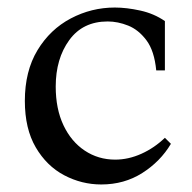

<svg xmlns="http://www.w3.org/2000/svg" viewBox="-20 -475 511 510"><path d="M249 15Q197 15 150.5 -9.5Q104 -34 75 -83.5Q46 -133 46 -207Q46 -286 79.5 -341.5Q113 -397 168 -426Q223 -455 285 -455Q316 -455 352.5 -447Q389 -439 418 -419V-288H395Q390 -340 369 -368Q348 -396 320.5 -407Q293 -418 266 -418Q200 -418 164 -368.5Q128 -319 128 -245Q128 -186 148.5 -142.5Q169 -99 205 -75Q241 -51 286 -51Q321 -51 355.5 -66.5Q390 -82 418 -109L434 -93Q406 -46 358 -15.5Q310 15 249 15Z"/></svg>

Font: Bona Nova
Style: Regular
Weight: 400
Designer: Mateusz Machalski
Foundry: Capitalics
Version: Version 4.001; ttfautohint (v1.8.3)